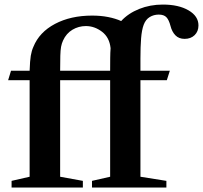

<svg xmlns="http://www.w3.org/2000/svg" viewBox="-20 -842 911 862"><path d="M32 0V-30L113 -48.5V-482H16.5L29.5 -524.5H113Q114.5 -569 118.2 -591.8Q122 -614.5 130 -632Q156.5 -697.5 227 -734.8Q297.5 -772 393.5 -772Q432.5 -772 465.5 -765.5Q498.5 -759 524 -747.5Q555.5 -782 604.8 -801.8Q654 -821.5 711 -821.5Q782 -821.5 826.5 -795.5Q871 -769.5 871 -728Q871 -701 853.8 -684.2Q836.5 -667.5 809 -667.5Q783 -667.5 767.5 -683.5Q752 -699.5 745.5 -725.5Q738.5 -752.5 727.2 -764.5Q716 -776.5 692.5 -776.5Q670.5 -776.5 652.2 -765.5Q634 -754.5 625 -730.5Q616.5 -707.5 613.5 -670.2Q610.5 -633 610.5 -579V-524.5H742.5L729 -482H610.5V-48.5L727 -30V0H393V-30L474.5 -48.5V-482H250V-48.5L352 -30V0ZM250 -524.5H474.5Q474.5 -556.5 474.8 -581.5Q475 -606.5 476.5 -625.5Q471.5 -674 438 -699.5Q404.5 -725 365.5 -725Q333 -725 305.2 -708.5Q277.5 -692 263 -660Q257 -647 254.2 -632Q251.5 -617 250.8 -592Q250 -567 250 -524.5Z"/></svg>

Font: Libre Caslon Text SemiBold
Style: Regular
Weight: 600
Designer: Pablo Impallari, Rodrigo Fuenzalida, Katja Schimmel
Foundry: Pablo Impallari, Rodrigo Fuenzalida
Version: Version 2.000